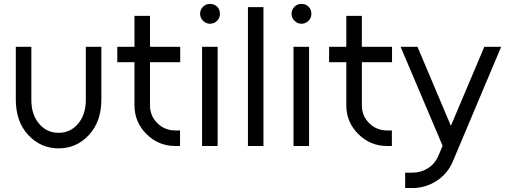

<svg xmlns="http://www.w3.org/2000/svg" viewBox="-20 -736 2558 968"><path d="M59.7 -500V-234Q59.7 -123.5 121.7 -56.2Q184.5 12 275.8 12Q366.2 12 429 -56.2Q491 -123.5 491 -234V-500H412.7V-232.7Q412.7 -157.7 373.2 -111.7Q334.5 -66.3 275.8 -66.3Q216.2 -66.3 177.5 -111.7Q138 -157.7 138 -232.7V-500Z M658 -656V-500H571.3V-422.5H658V-205Q658 -120.5 717.8 -60.7Q778.6 0 863 0H887.7V-78.3H863Q810.1 -78.3 772.8 -115.7Q736.3 -152.1 736.3 -205V-422.5H888.5V-500H736.3V-656Z M998.8 0H1077.2V-500H998.8ZM1088.8 -666.3Q1088.8 -688.2 1074.8 -702.3Q1060.7 -716.3 1038.8 -716.3Q1017.8 -716.3 1003.8 -702.3Q988.8 -687.3 988.8 -666.3Q988.8 -646.2 1003.8 -631.3Q1018.7 -616.3 1038.8 -616.3Q1059.8 -616.3 1074.8 -631.3Q1088.8 -645.3 1088.8 -666.3Z M1230 -700V0H1308.3V-700Z M1459.8 0H1538.2V-500H1459.8ZM1549.8 -666.3Q1549.8 -688.2 1535.8 -702.3Q1521.7 -716.3 1499.8 -716.3Q1478.8 -716.3 1464.8 -702.3Q1449.8 -687.3 1449.8 -666.3Q1449.8 -646.2 1464.8 -631.3Q1479.7 -616.3 1499.8 -616.3Q1520.8 -616.3 1535.8 -631.3Q1549.8 -645.3 1549.8 -666.3Z M1726 -656V-500H1639.3V-422.5H1726V-205Q1726 -120.5 1785.8 -60.7Q1846.6 0 1931 0H1955.7V-78.3H1931Q1878.1 -78.3 1840.8 -115.7Q1804.3 -152.1 1804.3 -205V-422.5H1956.5V-500H1804.3V-656Z M1999.7 -500 2211.5 -1 2190.3 49.2Q2173.3 89.3 2138.5 111.5Q2102.8 134.5 2059.3 134.5H2022.7V212H2059.3Q2125.7 212 2181.2 175.8Q2235.8 140.7 2262.2 79.7L2506.7 -500H2421.8L2253.2 -101.8L2084.8 -500Z"/></svg>

Font: Unageo Variable
Style: Regular
Weight: 300
Designer: Richard Sepsi
Foundry: Richard Sepsi
Version: Version 2.200